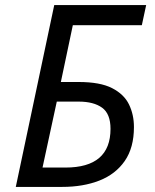

<svg xmlns="http://www.w3.org/2000/svg" viewBox="-20 -734 607 754"><path d="M42 0 193 -714H554L537 -635H266L219 -412H289Q373 -412 420 -388Q467 -364 486.5 -324Q506 -284 506 -235Q506 -154 470 -102Q434 -50 370.5 -25Q307 0 224 0ZM147 -76H237Q414 -76 414 -228Q414 -287 381 -311Q348 -335 289 -335H203Z"/></svg>

Font: Noto Sans
Style: Italic
Weight: 400
Italic angle: -12°
Designer: Monotype Design Team
Foundry: Monotype Imaging Inc.
Version: Version 2.013; ttfautohint (v1.8.4.7-5d5b)